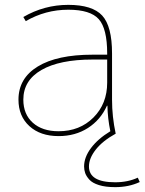

<svg xmlns="http://www.w3.org/2000/svg" viewBox="-20 -550 595 790"><path d="M422 -115H420Q394 -57 342 -23.5Q290 10 221 10Q146 10 101 -31Q56 -72 56 -140Q56 -228 135.5 -276.5Q215 -325 361 -325H421V-330Q421 -432 386.5 -471Q352 -510 261 -510Q167 -510 86 -463L76 -480Q162 -530 261 -530Q360 -530 400.5 -486Q441 -442 441 -330V-140Q441 -70 456 0Q403 29 374.5 65Q346 101 346 135Q346 200 454 200Q506 200 547 181L555 199Q510 220 454 220Q414 220 387 211.5Q360 203 347.5 189Q335 175 330.5 162Q326 149 326 135Q326 97 354.5 59Q383 21 434 -10Q423 -63 422 -115ZM76 -140Q76 -80 115 -45Q154 -10 221 -10Q308 -10 364.5 -66.5Q421 -123 421 -210V-305H361Q225 -305 150.5 -262Q76 -219 76 -140Z"/></svg>

Font: M PLUS 1p Thin
Style: Regular
Weight: 250
Version: Version 1.062